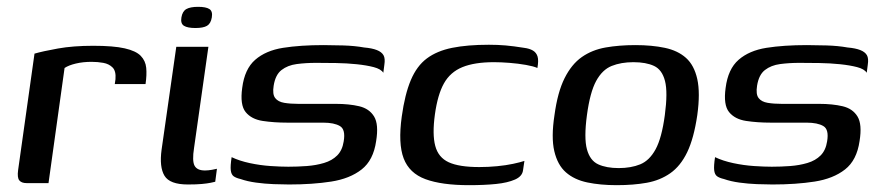

<svg xmlns="http://www.w3.org/2000/svg" viewBox="-20 -536 2571 562"><path d="M122 0H58Q43 0 36.5 -8Q30 -16 33 -38L81 -379Q105 -386 149.5 -394Q194 -402 253 -402Q312 -402 345 -394.5Q378 -387 392 -372.5Q406 -358 408 -337.5Q410 -317 406 -290H316L318 -304Q320 -328 309.5 -338.5Q299 -349 282.5 -352Q266 -355 248 -355Q223 -355 202 -350Q181 -345 169 -337Z M530 4Q477 4 461.5 -21.5Q446 -47 453 -98L496 -399H590L548 -103Q542 -65 549.5 -51Q557 -37 580 -37Q589 -37 600.5 -39Q612 -41 615 -42L610 -4Q606 -3 596.5 -1Q587 1 571 2.5Q555 4 530 4ZM552 -454Q529 -454 518.5 -460.5Q508 -467 511 -485Q514 -503 525.5 -509.5Q537 -516 560 -516Q583 -516 593 -509.5Q603 -503 600 -485Q597 -467 586 -460.5Q575 -454 552 -454Z M826 4Q807 4 781 3Q755 2 729.5 -1.5Q704 -5 684 -12Q671 -15 664 -20Q657 -25 655.5 -37.5Q654 -50 658 -76Q681 -65 711.5 -58.5Q742 -52 772 -50Q802 -48 824 -48Q851 -48 878 -50Q905 -52 928.5 -59Q952 -66 967 -81Q982 -96 986 -122Q992 -157 975 -167Q958 -177 926 -177H821Q782 -177 749 -182Q716 -187 699 -208Q682 -229 689 -279Q696 -334 727 -361Q758 -388 808.5 -396Q859 -404 927 -404Q951 -404 984.5 -403Q1018 -402 1046 -397Q1069 -395 1083 -389.5Q1097 -384 1102.5 -374.5Q1108 -365 1105 -346L1102 -323Q1095 -334 1074 -339.5Q1053 -345 1024 -348Q995 -351 963.5 -351.5Q932 -352 905 -352Q875 -352 848.5 -348.5Q822 -345 804 -331Q786 -317 781 -285Q777 -260 785.5 -249Q794 -238 812 -235Q830 -232 853 -232H963Q1002 -232 1031.5 -225Q1061 -218 1075 -195Q1089 -172 1081 -123Q1073 -67 1038.5 -40Q1004 -13 949.5 -4.5Q895 4 826 4Z M1353 6Q1273 6 1225.5 -11.5Q1178 -29 1161.5 -72.5Q1145 -116 1156 -195Q1165 -260 1182.5 -301.5Q1200 -343 1229.5 -365Q1259 -387 1303.5 -396Q1348 -405 1411 -405Q1437 -405 1460 -403Q1483 -401 1514 -396Q1530 -394 1540 -388Q1550 -382 1553.5 -370.5Q1557 -359 1553 -337Q1542 -342 1519.5 -346Q1497 -350 1471.5 -352Q1446 -354 1426 -354Q1369 -354 1333.5 -339.5Q1298 -325 1279.5 -292Q1261 -259 1253 -201Q1245 -143 1254 -109Q1263 -75 1293.5 -61Q1324 -47 1383 -47Q1409 -47 1435 -49.5Q1461 -52 1482 -56.5Q1503 -61 1515 -65L1511 -38Q1509 -20 1487.5 -10.5Q1466 -1 1432 2.5Q1398 6 1353 6Z M1785 6Q1737 6 1699 -2Q1661 -10 1636.5 -31.5Q1612 -53 1602.5 -93.5Q1593 -134 1603 -199Q1612 -266 1632.5 -307Q1653 -348 1683 -369Q1713 -390 1752.5 -397Q1792 -404 1840 -404Q1888 -404 1926 -396Q1964 -388 1988 -366.5Q2012 -345 2021 -304.5Q2030 -264 2021 -199Q2011 -131 1991.5 -90.5Q1972 -50 1942 -29Q1912 -8 1873 -1Q1834 6 1785 6ZM1791 -44Q1827 -44 1854 -55Q1881 -66 1899 -99Q1917 -132 1926 -199Q1935 -266 1926.5 -299Q1918 -332 1894.5 -343Q1871 -354 1834 -354Q1798 -354 1770.5 -343Q1743 -332 1725 -299Q1707 -266 1698 -199Q1689 -132 1698 -99Q1707 -66 1731 -55Q1755 -44 1791 -44Z M2241 4Q2222 4 2196 3Q2170 2 2144.5 -1.5Q2119 -5 2099 -12Q2086 -15 2079 -20Q2072 -25 2070.5 -37.5Q2069 -50 2073 -76Q2096 -65 2126.5 -58.5Q2157 -52 2187 -50Q2217 -48 2239 -48Q2266 -48 2293 -50Q2320 -52 2343.5 -59Q2367 -66 2382 -81Q2397 -96 2401 -122Q2407 -157 2390 -167Q2373 -177 2341 -177H2236Q2197 -177 2164 -182Q2131 -187 2114 -208Q2097 -229 2104 -279Q2111 -334 2142 -361Q2173 -388 2223.5 -396Q2274 -404 2342 -404Q2366 -404 2399.5 -403Q2433 -402 2461 -397Q2484 -395 2498 -389.5Q2512 -384 2517.5 -374.5Q2523 -365 2520 -346L2517 -323Q2510 -334 2489 -339.5Q2468 -345 2439 -348Q2410 -351 2378.5 -351.5Q2347 -352 2320 -352Q2290 -352 2263.5 -348.5Q2237 -345 2219 -331Q2201 -317 2196 -285Q2192 -260 2200.5 -249Q2209 -238 2227 -235Q2245 -232 2268 -232H2378Q2417 -232 2446.5 -225Q2476 -218 2490 -195Q2504 -172 2496 -123Q2488 -67 2453.5 -40Q2419 -13 2364.5 -4.5Q2310 4 2241 4Z"/></svg>

Font: Genos Medium
Style: Italic
Weight: 500
Italic angle: -8°
Designer: Robert E. Leuschke
Foundry: Robert E. Leuschke
Version: Version 1.010